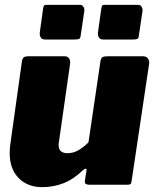

<svg xmlns="http://www.w3.org/2000/svg" viewBox="-20 -762 641 792"><path d="M154 10Q94 10 57 -27.5Q20 -65 20 -130Q20 -138 20.5 -147Q21 -156 22 -163L70 -506Q72 -521 78 -525.5Q84 -530 100 -530H246Q259 -530 265 -521Q271 -512 269 -498L223 -176Q222 -172 222 -168.5Q222 -165 222 -163Q222 -145 232 -137.5Q242 -130 258 -130Q284 -130 306.5 -144Q329 -158 345 -175L394 -507Q396 -522 402.5 -526Q409 -530 426 -530H569Q583 -530 590 -521Q597 -512 595 -498L523 -16Q522 -6 518.5 -3Q515 0 506 0H348Q340 0 334.5 -3Q329 -6 330 -16L337 -60Q338 -66 333.5 -66Q329 -66 321 -59Q284 -23 242.5 -6.5Q201 10 154 10ZM328 -718 313 -617Q312 -604 306.5 -601.5Q301 -599 286 -599H166Q153 -599 148 -607.5Q143 -616 144 -627L158 -728Q160 -738 162.5 -740Q165 -742 172 -742H311Q319 -742 324 -734Q329 -726 328 -718ZM568 -718 553 -617Q552 -604 546.5 -601.5Q541 -599 526 -599H406Q393 -599 388 -607.5Q383 -616 384 -627L398 -728Q400 -738 402.5 -740Q405 -742 412 -742H551Q559 -742 564 -734Q569 -726 568 -718Z"/></svg>

Font: Libre Franklin Black
Style: Italic
Weight: 900
Italic angle: -8°
Designer: Pablo Impallari, Rodrigo Fuenzalida, Nhung Nguyen
Foundry: Impallari Type
Version: Version 3.000